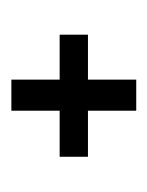

<svg xmlns="http://www.w3.org/2000/svg" viewBox="20 -472 265 346"><g transform="rotate(90 153.0 -299.5)"><path d="M124 -187V-412H180V-187ZM43 -274V-325H263V-274Z"/></g></svg>

Font: Bricolage Grotesque 72pt Condensed ExtraLight
Style: Regular
Weight: 250
Width: 3
Designer: Mathieu Triay
Foundry: Atelier Triay
Version: Version 1.001;gftools[0.9.33.dev8+g029e19f]